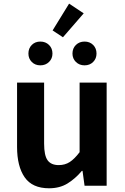

<svg xmlns="http://www.w3.org/2000/svg" viewBox="-20 -1008 677 1042"><path d="M246.4 13.8Q155.3 13.8 113.9 -45.8Q72.6 -105.3 72.6 -210.6V-559.8H219.4V-228.7Q219.4 -164.3 238.3 -138.2Q257.3 -112 298.6 -112Q332.7 -112 358.4 -128.6Q384.1 -145.2 412 -182.1V-559.8H558.8V0H438.9L427.9 -80.6H424.3Q388.2 -37.8 346 -12Q303.8 13.8 246.4 13.8ZM198.8 -653.4Q170.8 -653.4 152.5 -671.7Q134.2 -690 134.2 -717.3Q134.2 -745.8 152.5 -764.1Q170.8 -782.4 198.8 -782.4Q227.3 -782.4 246 -764.1Q264.7 -745.8 264.7 -717.3Q264.7 -690 246 -671.7Q227.3 -653.4 198.8 -653.4ZM321.6 -805.7 265.5 -842.9 355 -988.3 434.3 -935.6ZM438.9 -653.4Q410.7 -653.4 392 -671.7Q373.3 -690 373.3 -717.3Q373.3 -745.8 392 -764.1Q410.7 -782.4 438.9 -782.4Q467.2 -782.4 485.5 -764.1Q503.8 -745.8 503.8 -717.3Q503.8 -690 485.5 -671.7Q467.2 -653.4 438.9 -653.4Z"/></svg>

Font: Noto Sans KR Thin
Style: Regular
Weight: 100
Designer: Ryoko NISHIZUKA 西塚涼子 (kana, bopomofo & ideographs); Paul D. Hunt (Latin, Greek & Cyrillic); Sandoll Communications 산돌커뮤니
Foundry: Adobe
Version: Version 2.004-H2;hotconv 1.0.118;makeotfexe 2.5.65603